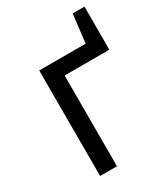

<svg xmlns="http://www.w3.org/2000/svg" viewBox="-161 -711 691 788"><g transform="rotate(-30 184.5 -317.0)"><path d="M157 -430V0H77V-500H297L313 -634H369V-430Z"/></g></svg>

Font: PT Sans
Style: Regular
Weight: 400
Version: Version 2.003W OFL; ttfautohint (v1.6)